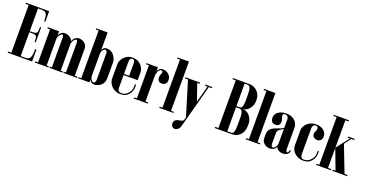

<svg xmlns="http://www.w3.org/2000/svg" viewBox="-35 -1520 4841 2525"><g transform="rotate(20 2385.5 -257.0)"><path d="M11 0V-16H56V-683H11V-699H337V-551H320Q320 -601 313.5 -629.5Q307 -658 289.5 -670.5Q272 -683 239 -683H187V-365H227Q260 -365 274 -373Q288 -381 291.5 -402Q295 -423 295 -462H311V-252H295Q295 -292 291.5 -312.5Q288 -333 274 -341Q260 -349 227 -349H187V-16H250Q283 -16 301.5 -29Q320 -42 327.5 -75.5Q335 -109 335 -168H352V0Z M540 0V-381Q540 -414 551.5 -440.5Q563 -467 584 -482.5Q605 -498 634 -498Q657 -498 683.5 -487Q710 -476 728.5 -452.5Q747 -429 747 -392V0H623V-437Q623 -445 621 -452.5Q619 -460 615 -464.5Q611 -469 605 -469Q598 -469 589 -462.5Q580 -456 571 -444Q562 -432 556 -415.5Q550 -399 550 -380V0ZM430 0V-495H550V0ZM550 0V-16H580V0ZM391 0V-16H430V0ZM391 -479V-495H430V-479ZM747 0V-16H777V0ZM593 0V-16H623V0ZM737 0V-384Q737 -421 750.5 -446.5Q764 -472 786 -485Q808 -498 833 -498Q855 -498 881 -487Q907 -476 925.5 -452.5Q944 -429 944 -392V0H820V-417Q820 -445 815.5 -457Q811 -469 802 -469Q795 -469 785.5 -462.5Q776 -456 767.5 -444Q759 -432 753 -415.5Q747 -399 747 -380V0ZM790 0V-16H820V0ZM944 0V-16H983V0Z M1035 0V-699H1155V0ZM996 -683V-699H1035V-683ZM996 0V-16H1035V0ZM1146 -102V-392Q1146 -425 1153.5 -448.5Q1161 -472 1178 -485Q1195 -498 1223 -498Q1261 -498 1291 -476.5Q1321 -455 1339 -420Q1357 -385 1357 -343V-138Q1357 -85 1334 -53.5Q1311 -22 1279.5 -8Q1248 6 1222 6Q1200 6 1183 -4.5Q1166 -15 1156 -39Q1146 -63 1146 -102ZM1155 -394V-102Q1155 -75 1163 -56Q1171 -37 1182.5 -27Q1194 -17 1203 -17Q1211 -17 1217.5 -23Q1224 -29 1228.5 -39.5Q1233 -50 1233 -65V-429Q1233 -444 1229 -454.5Q1225 -465 1218 -470Q1211 -475 1203 -475Q1194 -475 1182.5 -465.5Q1171 -456 1163 -438Q1155 -420 1155 -394Z M1418 -351Q1418 -384 1437.5 -418.5Q1457 -453 1493.5 -477Q1530 -501 1582 -501Q1630 -501 1665.5 -479Q1701 -457 1721 -422Q1741 -387 1741 -348V-244H1616V-434Q1616 -443 1613.5 -455Q1611 -467 1604 -476Q1597 -485 1582 -485Q1567 -485 1558.5 -476Q1550 -467 1547 -455Q1544 -443 1544 -434V-75Q1544 -57 1548 -42Q1552 -27 1564 -18.5Q1576 -10 1599 -10Q1634 -10 1662.5 -30Q1691 -50 1708 -81Q1725 -112 1725 -145V-181H1742V-145Q1742 -113 1725.5 -77.5Q1709 -42 1675.5 -18Q1642 6 1589 6Q1537 6 1498.5 -17.5Q1460 -41 1439 -77Q1418 -113 1418 -152ZM1467 -244V-260H1741V-244Z M1923 -304V-372Q1923 -405 1930.5 -432Q1938 -459 1956.5 -475.5Q1975 -492 2008 -492Q2040 -492 2065.5 -477.5Q2091 -463 2106.5 -439Q2122 -415 2122 -385Q2122 -348 2102.5 -329.5Q2083 -311 2053 -311Q2020 -311 2005.5 -329.5Q1991 -348 1991 -374.5Q1991 -401 2002 -424Q2006 -432 2008.5 -443.5Q2011 -455 2008 -463.5Q2005 -472 1990 -472Q1974 -472 1963 -461Q1952 -450 1945.5 -433.5Q1939 -417 1936 -400Q1933 -383 1933 -371V-304ZM1813 0V-495H1933V0ZM1933 0V-16H1972V0ZM1774 0V-16H1813V0ZM1774 -479V-495H1813V-479Z M2171 0V-705H2291V0ZM2291 0V-16H2330V0ZM2132 0V-16H2171V0ZM2132 -689V-705H2171V-689Z M2574 -232 2514 0H2506L2355 -495H2484ZM2491 119Q2481 157 2460 174Q2439 191 2418 191Q2396 191 2380 175.5Q2364 160 2364 130Q2364 107 2380 88.5Q2396 70 2449 63Q2461 61 2476 55Q2491 49 2497 28L2637 -495H2656ZM2365 -479H2317V-495H2355ZM2524 -479H2484V-495H2524ZM2638 -479H2598V-495H2638ZM2694 -479H2650L2655 -495H2694Z M3298 -539V-518Q3298 -477 3280 -442Q3262 -407 3233.5 -385Q3205 -363 3172 -360Q3213 -360 3243.5 -336Q3274 -312 3291 -276Q3308 -240 3308 -203V-179Q3308 -136 3296 -103Q3284 -70 3262 -47Q3240 -24 3210.5 -12Q3181 0 3146 0H2954V-699H3140Q3175 -699 3203.5 -686Q3232 -673 3253.5 -650.5Q3275 -628 3286.5 -599.5Q3298 -571 3298 -539ZM3178 -136V-250Q3178 -278 3173.5 -301Q3169 -324 3158 -338Q3147 -352 3127 -352H3078V-16H3133Q3153 -16 3162.5 -33Q3172 -50 3175 -77.5Q3178 -105 3178 -136ZM3078 -368H3122Q3141 -368 3151 -383Q3161 -398 3164.5 -421.5Q3168 -445 3168 -470V-562Q3168 -594 3165 -621.5Q3162 -649 3150.5 -666Q3139 -683 3115 -683H3078ZM2909 -683V-699H2954V-683ZM2909 0V-16H2954V0Z M3381 0V-705H3501V0ZM3501 0V-16H3540V0ZM3342 0V-16H3381V0ZM3342 -689V-705H3381V-689Z M3575 -388Q3575 -374 3580 -356Q3585 -338 3600 -325.5Q3615 -313 3644 -313Q3671 -313 3685 -325Q3699 -337 3703 -354.5Q3707 -372 3704.5 -390.5Q3702 -409 3696 -422Q3692 -430 3688.5 -445.5Q3685 -461 3690.5 -473.5Q3696 -486 3719 -486Q3734 -486 3744.5 -479.5Q3755 -473 3761 -461Q3767 -449 3767 -433V-62Q3767 -40 3780 -24Q3793 -8 3815 0.5Q3837 9 3863 9Q3903 9 3927 -11Q3951 -31 3951 -63H3935Q3935 -52 3928.5 -39Q3922 -26 3912 -26Q3904 -26 3898.5 -36Q3893 -46 3893 -70V-363Q3893 -394 3876 -426Q3859 -458 3822.5 -479.5Q3786 -501 3728 -501Q3680 -501 3645.5 -485.5Q3611 -470 3593 -444.5Q3575 -419 3575 -388ZM3767 -317Q3752 -302 3727 -292.5Q3702 -283 3674.5 -273.5Q3647 -264 3622 -250Q3597 -236 3581.5 -213Q3566 -190 3566 -153V-102Q3566 -61 3585.5 -37.5Q3605 -14 3630.5 -4Q3656 6 3675 6Q3704 6 3727 -5.5Q3750 -17 3763.5 -41Q3777 -65 3777 -100L3789 -59V-317ZM3767 -299V-98Q3767 -78 3758 -60.5Q3749 -43 3737 -32Q3725 -21 3714 -21Q3707 -21 3700.5 -26Q3694 -31 3690.5 -42Q3687 -53 3687 -70V-202Q3687 -222 3692.5 -236Q3698 -250 3707 -259Q3716 -268 3727 -274.5Q3738 -281 3748 -286.5Q3758 -292 3767 -299Z M3977 -363Q3977 -389 3996.5 -421.5Q4016 -454 4054.5 -477.5Q4093 -501 4150 -501Q4194 -501 4226.5 -485Q4259 -469 4276.5 -442.5Q4294 -416 4294 -383Q4294 -346 4273 -328.5Q4252 -311 4228 -311Q4205 -311 4185.5 -323Q4166 -335 4160 -358.5Q4154 -382 4171 -416Q4183 -442 4181 -457Q4179 -472 4169 -478.5Q4159 -485 4147 -485Q4125 -485 4113.5 -468.5Q4102 -452 4102 -430V-75Q4102 -49 4108.5 -34.5Q4115 -20 4126.5 -15Q4138 -10 4153 -10Q4189 -10 4218.5 -30Q4248 -50 4266 -81Q4284 -112 4284 -145V-181H4300V-145Q4300 -113 4283.5 -77.5Q4267 -42 4233.5 -18Q4200 6 4148 6Q4104 6 4064.5 -13.5Q4025 -33 4001 -68.5Q3977 -104 3977 -152Z M4657 -495 4576 -387 4725 0H4599L4488 -295V0H4366V-699H4488V-300L4639 -495ZM4639 -479 4647 -495H4687V-479ZM4596 -479V-495H4639V-479ZM4488 -683V-699H4533V-683ZM4321 -683V-699H4366V-683ZM4488 0V-16H4533V0ZM4327 0V-16H4366V0ZM4723 0 4708 -16H4761V0ZM4554 0V-16H4602V0Z"/></g></svg>

Font: Emberly Black
Style: Regular
Weight: 900
Designer: Rajesh Rajput
Foundry: Rajesh Rajput
Version: Version 1.000